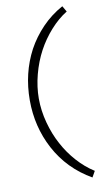

<svg xmlns="http://www.w3.org/2000/svg" viewBox="-99 -797 560 1005"><g transform="rotate(-10 180.5 -294.0)"><path d="M118 -34Q55 -153 55 -293Q55 -437 118 -556Q150 -615 198 -665Q246 -715 308 -749L326 -718Q279 -689 237.5 -642.5Q196 -596 167 -542Q137 -486 120 -421Q103 -356 103 -294Q103 -230 120.5 -165Q138 -100 167 -47Q195 6 236 52Q277 98 326 129L308 161Q184 90 118 -34Z"/></g></svg>

Font: Bellota Light
Style: Regular
Weight: 300
Designer: Kemie Guaida
Foundry: Kemie Guaida
Version: Version 4.001